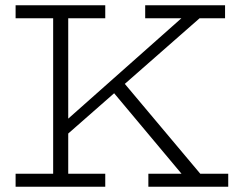

<svg xmlns="http://www.w3.org/2000/svg" viewBox="-20 -706 896 726"><path d="M206 -173V-229L684 -653H753ZM39 0V-49H378V0ZM181 -28V-659H238V-28ZM39 -637V-686H378V-637ZM541 0V-49H843V0ZM684 -28 391 -378 435 -409 755 -28ZM529 -637V-686H831V-637Z"/></svg>

Font: BioRhyme ExtraBold Light
Style: Regular
Weight: 300
Version: Version 1.600;gftools[0.9.33]